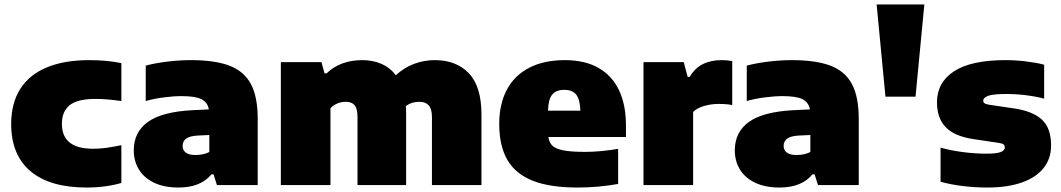

<svg xmlns="http://www.w3.org/2000/svg" viewBox="-20 -828 4745 859"><path d="M30 -273Q30 -365.5 70.2 -429.5Q110.5 -493.5 188.8 -526.2Q267 -559 379.5 -559Q459.5 -559 523 -545.5V-376Q456.5 -385.5 407 -385.5Q328 -385.5 292.5 -358Q257 -330.5 257 -274Q257 -217.5 292 -190Q327 -162.5 396.5 -162.5Q425 -162.5 453 -166.2Q481 -170 523 -178.5V-9.5Q491.5 0 451.2 5.5Q411 11 367.5 11Q203 11 116.5 -62Q30 -135 30 -273Z M1133 -296V0H950.5L935.5 -48H926Q877.5 11 779 11Q715 11 670 -10.2Q625 -31.5 601.8 -69.2Q578.5 -107 578.5 -155Q578.5 -237.5 642 -282.8Q705.5 -328 840.5 -335L914.5 -338.5Q908.5 -371 880.8 -384.5Q853 -398 792 -398Q756.5 -398 712.5 -392.2Q668.5 -386.5 632 -376V-534.5Q678 -546.5 732 -552.8Q786 -559 833 -559Q942 -559 1007 -534Q1072 -509 1102.5 -452Q1133 -395 1133 -296ZM916.5 -148V-224L864 -221.5Q828.5 -219.5 812.8 -207.8Q797 -196 797 -175Q797 -156 811.5 -145.2Q826 -134.5 853.5 -134.5Q891.5 -134.5 916.5 -148Z M2134 -316V0H1912.5V-303.5Q1912.5 -341 1898 -356.8Q1883.5 -372.5 1857 -372.5Q1819.5 -372.5 1796 -353Q1797 -333 1797 -321.5V0H1579.5V-303.5Q1579.5 -341.5 1566.8 -357Q1554 -372.5 1527.5 -372.5Q1506 -372.5 1487.8 -364.5Q1469.5 -356.5 1458.5 -343.5V0H1236.5V-550H1418L1432 -500H1441.5Q1470.5 -528.5 1510.8 -543.8Q1551 -559 1601 -559Q1648.5 -559 1686.8 -542.2Q1725 -525.5 1751 -491.5Q1788.5 -526 1833 -542.5Q1877.5 -559 1925 -559Q2022 -559 2078 -499.8Q2134 -440.5 2134 -316Z M2780.5 -215H2433.5Q2437 -189.5 2452.2 -175.5Q2467.5 -161.5 2501.8 -155Q2536 -148.5 2598 -148.5Q2664.5 -148.5 2745.5 -162V-5Q2656 11 2564 11Q2441 11 2364 -19.2Q2287 -49.5 2250.2 -112.2Q2213.5 -175 2213.5 -274Q2213.5 -361.5 2247.2 -425.8Q2281 -490 2347 -524.5Q2413 -559 2507.5 -559Q2597 -559 2658 -524Q2719 -489 2749.8 -423.8Q2780.5 -358.5 2780.5 -267ZM2432 -333H2576.5Q2575 -383 2558 -404.5Q2541 -426 2504.5 -426Q2467.5 -426 2450.2 -404.5Q2433 -383 2432 -333Z M2859 -550H3039L3056.5 -484H3066Q3087 -522 3123.2 -540.5Q3159.5 -559 3208.5 -559Q3231 -559 3256 -555V-358Q3232.5 -363 3194.5 -363Q3160.5 -363 3129 -353.5Q3097.5 -344 3081 -327V0H2859Z M3822 -296V0H3639.5L3624.5 -48H3615Q3566.5 11 3468 11Q3404 11 3359 -10.2Q3314 -31.5 3290.8 -69.2Q3267.5 -107 3267.5 -155Q3267.5 -237.5 3331 -282.8Q3394.5 -328 3529.5 -335L3603.5 -338.5Q3597.5 -371 3569.8 -384.5Q3542 -398 3481 -398Q3445.5 -398 3401.5 -392.2Q3357.5 -386.5 3321 -376V-534.5Q3367 -546.5 3421 -552.8Q3475 -559 3522 -559Q3631 -559 3696 -534Q3761 -509 3791.5 -452Q3822 -395 3822 -296ZM3605.5 -148V-224L3553 -221.5Q3517.5 -219.5 3501.8 -207.8Q3486 -196 3486 -175Q3486 -156 3500.5 -145.2Q3515 -134.5 3542.5 -134.5Q3580.5 -134.5 3605.5 -148Z M3941.5 -395.5 3902 -808H4115.5L4076 -395.5Z M4188 -15V-167.5Q4232 -155 4286.2 -147.8Q4340.5 -140.5 4394 -140.5Q4439 -140.5 4457.2 -147.8Q4475.5 -155 4475.5 -168.5Q4475.5 -177.5 4469.8 -182Q4464 -186.5 4447 -189L4339 -205Q4251.5 -217.5 4211.8 -258.2Q4172 -299 4172 -370Q4172 -459.5 4248.5 -509.2Q4325 -559 4479 -559Q4524.5 -559 4571.2 -553.2Q4618 -547.5 4651.5 -538.5V-386.5Q4617.5 -396 4571.8 -401.8Q4526 -407.5 4483 -407.5Q4422 -407.5 4400.5 -399.2Q4379 -391 4379 -377.5Q4379 -370 4385.2 -365.8Q4391.5 -361.5 4408 -359L4516.5 -343Q4599.5 -331 4641 -293.2Q4682.5 -255.5 4682.5 -177Q4682.5 -118.5 4649 -76.2Q4615.5 -34 4551.5 -11.5Q4487.5 11 4398 11Q4341 11 4286.5 4.2Q4232 -2.5 4188 -15Z"/></svg>

Font: Encode Sans Semi Expanded Black
Style: Regular
Weight: 900
Width: 6
Designer: Multiple Designers
Foundry: Impallari Type
Version: Version 2.000